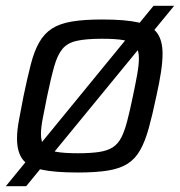

<svg xmlns="http://www.w3.org/2000/svg" viewBox="-21 -585 618 660"><path d="M-0.9 55 506.7 -565H577.6L69 55ZM246.7 8Q166.7 8 120.9 -2.1Q75.1 -12.2 56.3 -37.8Q37.5 -63.5 37.5 -108.7Q37.5 -135.6 44 -171.4Q50.4 -207.3 59.9 -254.5Q73.3 -319 85.1 -364.5Q96.8 -409.9 114.1 -439.9Q131.3 -469.9 157.9 -487Q184.5 -504 226.2 -511Q267.8 -518 330.1 -518Q410.2 -518 455.2 -507.7Q500.2 -497.4 519 -471.7Q537.8 -446 537.8 -400.3Q537.8 -373.4 532.4 -337.3Q527 -301.3 516.5 -254.5Q503 -190.1 490.5 -144.9Q478 -99.6 461.2 -69.6Q444.5 -39.6 418.2 -22.6Q391.9 -5.5 350.4 1.2Q309 8 246.7 8ZM246.5 -58.2Q290.7 -58.2 319.7 -62.6Q348.7 -67.1 366.6 -78.6Q384.5 -90.2 395.9 -112.1Q407.2 -134 416.3 -169.1Q425.5 -204.2 435.9 -254.5Q445.2 -298.6 450.9 -330.6Q456.5 -362.7 456.5 -384.9Q456.5 -412.5 444.9 -427Q433.4 -441.5 405.9 -446.6Q378.4 -451.8 330.3 -451.8Q275.3 -451.8 243.1 -444.7Q210.9 -437.6 193.7 -416.9Q176.5 -396.2 165.5 -357.2Q154.4 -318.3 141.1 -254.5Q132.1 -210 126 -178.1Q119.8 -146.3 119.8 -124.1Q119.8 -97 131.3 -82.8Q142.9 -68.5 170.6 -63.4Q198.4 -58.2 246.5 -58.2Z"/></svg>

Font: Saira Thin
Style: Italic
Weight: 100
Italic angle: -12°
Designer: Hector Gatti with collaboration of the Omnibus-Type team
Foundry: Omnibus-Type
Version: Version 1.101